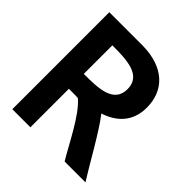

<svg xmlns="http://www.w3.org/2000/svg" viewBox="-188 -843 984 984"><g transform="rotate(45 304.0 -351.5)"><path d="M531 -493C531 -620 445 -700 294 -703H49V0H180V-279H209C221 -279 234 -279 246 -278C314 -221 381 -77 428 0H579C533 -72 440 -242 387 -307C465 -332 531 -387 531 -493ZM180 -387V-594C286 -594 394 -591 394 -490C394 -388 283 -387 180 -387Z"/></g></svg>

Font: Bluebird
Style: Regular
Weight: 400
Designer: Jasper
Foundry: Cannot Into Space Fonts
Version: Version 0.98